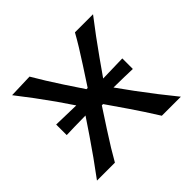

<svg xmlns="http://www.w3.org/2000/svg" viewBox="-126 -645 791 791"><g transform="rotate(-45 269.0 -250.0)"><path d="M344.7 -223.1 396 -152.3Q455.1 -72.3 514.2 0H403.3Q362.3 -65.4 326.7 -117.2L266.1 -205.1H258.8L204.1 -121.1Q157.2 -48.8 129.9 0H25.4Q83 -77.1 134.3 -152.8L181.6 -223.1Q107.4 -222.2 69.8 -220.7V-282.2Q130.4 -280.3 184.1 -279.3L137.2 -348.1Q84 -423.3 26.9 -496.1L131.8 -499.5Q165 -442.4 208 -377L261.2 -296.9H268.1L320.3 -377Q365.2 -445.8 393.1 -496.1H498.5Q441.9 -422.9 391.6 -351.6L340.8 -279.3Q394.5 -280.3 455.1 -282.2V-220.7Q418 -222.2 344.7 -223.1Z"/></g></svg>

Font: Commissioner Flair
Style: Regular
Weight: 400
Designer: Kostas Bartsokas
Foundry: Kostas Bartsokas
Version: Version 1.000